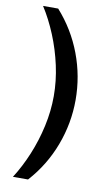

<svg xmlns="http://www.w3.org/2000/svg" viewBox="-98 -782 553 988"><g transform="rotate(10 178.5 -288.5)"><path d="M123 -735Q206 -642 249.5 -526.5Q293 -411 293 -287Q293 -165 249.5 -49.5Q206 66 123 158H44Q83 97 113.5 23.5Q144 -50 161.5 -129.5Q179 -209 179 -287Q179 -366 161.5 -446Q144 -526 113.5 -600Q83 -674 44 -735Z"/></g></svg>

Font: Archivo SemiBold SemiBold
Style: Regular
Weight: 600
Version: Version 2.001